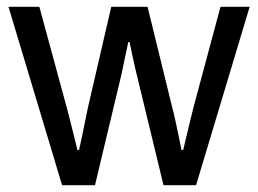

<svg xmlns="http://www.w3.org/2000/svg" viewBox="-20 -546 762 566"><path d="M163 0 5 -526H96L177 -228Q180 -218 185 -197.5Q190 -177 195.5 -155.5Q201 -134 204.5 -119Q208 -104 208 -104H213Q213 -104 216.5 -119.5Q220 -135 224.5 -157Q229 -179 233 -199Q237 -219 239 -228L308 -526H415L488 -228Q491 -218 495.5 -197.5Q500 -177 504.5 -155.5Q509 -134 512 -119Q515 -104 515 -104H520Q520 -104 523.5 -118.5Q527 -133 532 -154Q537 -175 542 -195.5Q547 -216 550 -228L630 -526H716L558 0H462L386 -314Q383 -325 379 -343Q375 -361 371 -379Q367 -397 364.5 -409.5Q362 -422 362 -422H358Q358 -422 355.5 -409.5Q353 -397 349 -379Q345 -361 341.5 -343Q338 -325 335 -314L260 0Z"/></svg>

Font: Archivo VF Beta
Style: Regular
Weight: 400
Designer: Hector Gatti
Foundry: Omnibus-Type
Version: Version 1.002